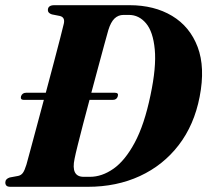

<svg xmlns="http://www.w3.org/2000/svg" viewBox="-22 -720 798 740"><path d="M-1.5 -16.5Q-1.5 -30.5 15.5 -36L48 -42Q59.5 -44.5 66.2 -53.8Q73 -63 80 -86Q86 -108 96.5 -146.8Q107 -185.5 120 -234.2Q133 -283 147 -335H70Q55.5 -335 59 -349Q64 -362.5 78.5 -362.5H154.5Q170.5 -422 185 -477.2Q199.5 -532.5 210 -573Q220.5 -613.5 224 -629Q229.5 -653.5 208.5 -658.5L178 -664.5Q162.5 -669.5 162.5 -681Q162.5 -700 187.5 -700H477Q572.5 -700 641.2 -658.8Q710 -617.5 739.8 -538.8Q769.5 -460 747.5 -347Q726.5 -238.5 666.8 -160.8Q607 -83 517.2 -41.5Q427.5 0 316 0H19Q7 0 2.8 -4.5Q-1.5 -9 -1.5 -16.5ZM324.5 -38.5Q371 -38.5 415.5 -69.8Q460 -101 497.2 -170.2Q534.5 -239.5 558 -353Q581 -461 574.5 -529.5Q568 -598 540.8 -630.2Q513.5 -662.5 475 -662.5H454Q434 -662.5 419.5 -648.8Q405 -635 395.5 -604Q390.5 -586 380.2 -548.8Q370 -511.5 357 -463Q344 -414.5 330 -362.5H421Q436 -362.5 432 -349Q428 -335 412.5 -335H323Q310 -286.5 298.2 -241.5Q286.5 -196.5 277.8 -161.5Q269 -126.5 265.5 -108.5Q250.5 -38.5 300.5 -38.5Z"/></svg>

Font: Fraunces 72pt
Style: Bold Italic
Weight: 700
Italic angle: -16°
Version: Version 1.000;[b76b70a41]